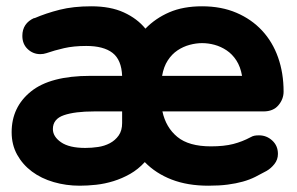

<svg xmlns="http://www.w3.org/2000/svg" viewBox="-20 -560 944 610"><path d="M17 -140Q17 -220 78.5 -269.5Q140 -319 267 -319H368Q366 -370 337.5 -392Q309 -414 254 -414Q214 -414 183.5 -407Q153 -400 127 -391Q118 -388 108 -388Q85 -388 68 -404Q51 -420 51 -446Q51 -486 89 -503V-502Q126 -518 169.5 -529Q213 -540 270 -540Q331 -540 373.5 -520.5Q416 -501 442 -469Q474 -502 518 -521Q562 -540 622 -540Q683 -540 731 -519.5Q779 -499 812.5 -463Q846 -427 863.5 -377.5Q881 -328 881 -269Q881 -245 864.5 -225.5Q848 -206 817 -206H496Q507 -155 543.5 -125Q580 -95 650 -95Q692 -95 721 -102.5Q750 -110 776 -124Q783 -128 789 -129Q795 -130 803 -130Q827 -130 845 -113.5Q863 -97 863 -71Q863 -53 852 -39Q841 -25 827 -17Q809 -7 791 2Q773 11 751.5 17Q730 23 703.5 26.5Q677 30 642 30Q576 30 525.5 10.5Q475 -9 440 -45Q419 -22 393.5 -7.5Q368 7 340.5 15.5Q313 24 285.5 27Q258 30 233 30Q190 30 150.5 18.5Q111 7 81.5 -15Q52 -37 34.5 -68.5Q17 -100 17 -140ZM251 -90Q271 -90 291.5 -93Q312 -96 329 -105Q346 -114 357 -129.5Q368 -145 368 -169V-206H279Q218 -206 183 -194Q148 -182 148 -150Q148 -126 174 -108Q200 -90 251 -90ZM749 -319Q744 -348 731 -368Q718 -388 700 -400Q682 -412 662 -417.5Q642 -423 622 -423Q603 -423 582.5 -417.5Q562 -412 544 -400Q526 -388 513 -368Q500 -348 495 -319Z"/></svg>

Font: Varela Round Precious
Style: Bold
Weight: 700
Version: Version 1.000